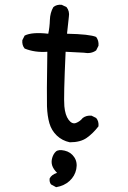

<svg xmlns="http://www.w3.org/2000/svg" viewBox="-20 -653 540 810"><path d="M216.8 136.7 195.3 125Q187.5 115.2 189.5 99.6Q197.3 84 220.7 76.2Q205.1 60.5 200.2 45.4Q195.3 30.3 200.2 13.2Q205.1 -3.9 215.8 -13.7Q226.6 -23.4 252.4 -17.6Q278.3 -11.7 293 9.8Q307.6 31.2 301.8 60.5Q295.9 89.8 273.4 110.4Q251 130.9 216.8 136.7ZM274.4 -52.7Q242.2 -59.6 219.7 -81.1Q197.3 -102.5 188.5 -132.8Q179.7 -163.1 178.2 -204.6Q176.8 -246.1 179.7 -434.6Q127 -430.7 84 -448.2Q72.3 -461.9 74.2 -483.4L84 -502.9Q115.2 -518.6 183.6 -510.7Q189.5 -538.1 190.4 -568.8Q191.4 -599.6 205.1 -623Q218.8 -634.8 240.2 -632.8L260.7 -623Q274.4 -605.5 270.5 -582L262.7 -510.7Q358.4 -508.8 385.7 -497.1Q397.5 -481.4 395.5 -460L385.7 -440.4Q364.3 -424.8 333 -430.7L256.8 -434.6Q248 -242.2 251.5 -204.6Q254.9 -167 269.5 -147.5Q284.2 -127.9 300.8 -134.3Q317.4 -140.6 329.1 -155.3Q344.7 -167 366.2 -165L385.7 -155.3Q397.5 -141.6 395.5 -120.1Q372.1 -89.8 345.7 -71.3Q319.3 -52.7 274.4 -52.7Z"/></svg>

Font: JasonHandwriting1
Style: Regular
Weight: 400
Version: Version 1.48.20